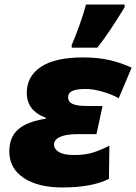

<svg xmlns="http://www.w3.org/2000/svg" viewBox="-20 -816 600 846"><path d="M21 -149Q21 -211 59.5 -245.5Q98 -280 182 -293V-297Q98 -328 98 -407Q98 -480 160.5 -521.5Q223 -563 346 -563Q410 -563 461 -551.5Q512 -540 560 -518L503 -383Q472 -401 430 -412.5Q388 -424 359 -424Q318 -424 299 -415.5Q280 -407 280 -386Q280 -368 299 -358.5Q318 -349 365 -349H432L405 -225H323Q272 -225 245 -213Q218 -201 218 -179Q218 -160 239 -146.5Q260 -133 307 -133Q355 -133 388.5 -143.5Q422 -154 462 -174L460 -28Q386 10 254 10Q148 10 84.5 -32Q21 -74 21 -149ZM296 -618Q312 -654 330.5 -706Q349 -758 359 -796H529V-784L513 -758Q490 -721 464 -682Q438 -643 409 -606H296Z"/></svg>

Font: Noto Sans Display Black
Style: Italic
Weight: 900
Italic angle: -12°
Designer: Monotype Design team
Foundry: Monotype Imaging Inc.
Version: Version 1.000